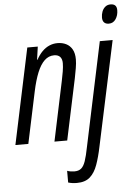

<svg xmlns="http://www.w3.org/2000/svg" viewBox="-63 -781 756 1069"><g transform="rotate(-5 315.0 -247.0)"><path d="M0 0 113.3 -535.2H171.9L161.6 -462.4H164.1Q178.7 -489.3 196.8 -507.6Q214.8 -525.9 236.6 -535.4Q258.3 -544.9 282.7 -544.9Q309.6 -544.9 330.8 -534.4Q352.1 -523.9 364.5 -502.2Q377 -480.5 377 -445.8Q377 -424.8 372.3 -397Q367.7 -369.1 362.3 -342.8L289.6 0H218.3L288.6 -333.5Q293.9 -358.4 298.3 -384.5Q302.7 -410.6 302.7 -431.2Q302.7 -454.1 291.5 -466.6Q280.3 -479 257.8 -479Q227.5 -479 204.3 -457Q181.2 -435.1 163.8 -392.6Q146.5 -350.1 133.3 -288.1L72.3 0ZM323.2 240.2Q309.6 240.2 297.4 238.5Q285.2 236.8 274.4 233.4V168Q282.7 171.4 293.7 173.1Q304.7 174.8 315.4 174.8Q338.4 174.8 352.5 163.3Q366.7 151.9 376.5 123.5Q386.2 95.2 396 44.9L518.6 -535.2H590.3L465.3 50.3Q453.6 107.4 438.2 150.1Q422.9 192.9 396.2 216.6Q369.6 240.2 323.2 240.2ZM577.6 -627.9Q560.1 -627.9 551 -637.5Q542 -647 542 -665Q542 -682.1 547.9 -697.8Q553.7 -713.4 565.7 -723.6Q577.6 -733.9 595.7 -733.9Q612.8 -733.9 621.6 -725.3Q630.4 -716.8 630.4 -698.7Q630.4 -669.9 616.2 -648.9Q602.1 -627.9 577.6 -627.9Z"/></g></svg>

Font: Open Sans Condensed
Style: Italic
Weight: 400
Width: 3
Italic angle: -12°
Designer: Monotype Design Team
Foundry: Monotype Imaging Inc.
Version: Version 3.000